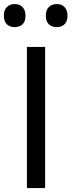

<svg xmlns="http://www.w3.org/2000/svg" viewBox="-42 -950 362 970"><path d="M94 0V-713H186V0ZM244 -813Q219.5 -813 204.5 -827.5Q189.5 -842 189.5 -871Q189.5 -899 204.5 -914.2Q219.5 -929.5 245 -929.5Q270 -929.5 284.5 -913.8Q299 -898 299 -871Q299 -842 284.2 -827.5Q269.5 -813 244 -813ZM32 -813Q7.5 -813 -7.5 -827.5Q-22.5 -842 -22.5 -871Q-22.5 -899 -7.5 -914.2Q7.5 -929.5 33 -929.5Q57.5 -929.5 72.2 -913.8Q87 -898 87 -871Q87 -842 72.2 -827.5Q57.5 -813 32 -813Z"/></svg>

Font: Commissioner
Style: Regular
Weight: 400
Designer: Kostas Bartsokas
Foundry: Kostas Bartsokas
Version: Version 1.000; ttfautohint (v1.8.3)